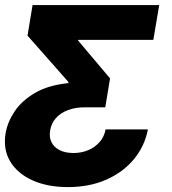

<svg xmlns="http://www.w3.org/2000/svg" viewBox="-29 -556 697 778"><path d="M246.1 202.1Q163.1 202.1 102.3 174.6Q41.5 147 12.2 97.9Q-17.1 48.8 -6.3 -15.6Q1 -60.5 29.8 -104Q58.6 -147.5 112.3 -179.2Q166 -210.9 248 -219.2L248.5 -223.6L82.5 -411.6L103 -535.6H616.2L592.3 -394.5H287.6V-391.6L417 -238.3L397.5 -121.1H313.5Q275.4 -121.1 245.6 -109.6Q215.8 -98.1 197.3 -77.1Q178.7 -56.2 174.3 -27.8Q169.4 -0.5 179.7 20.3Q189.9 41 212.9 52.5Q235.8 64 269 64Q301.8 64 329.1 52.2Q356.4 40.5 375 19Q393.6 -2.4 398.9 -31.7H570.3Q557.6 35.2 514.6 87.9Q471.7 140.6 403.1 171.4Q334.5 202.1 246.1 202.1Z"/></svg>

Font: Inter 20pt ExtraBold
Style: Italic
Weight: 800
Italic angle: -9.3988°
Version: Version 4.001;git-66647c0bb